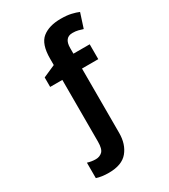

<svg xmlns="http://www.w3.org/2000/svg" viewBox="-230 -830 1032 1175"><g transform="rotate(-30 286.0 -242.0)"><path d="M397 -724Q314 -724 266.5 -686Q219 -648 219 -545V-500L133 -462V-395H219V41Q219 93 200.5 110.5Q182 128 154 128Q126 128 96 119V228Q132 240 182 240Q275 240 316.5 189.5Q358 139 358 60V-395H473V-500H358V-540Q358 -613 416 -613Q438 -613 455.5 -608.5Q473 -604 488 -599L521 -701Q500 -710 470 -717Q440 -724 397 -724Z"/></g></svg>

Font: Noto Sans UI
Style: Bold
Weight: 700
Designer: Monotype Design Team
Foundry: Monotype Imaging Inc.
Version: Version 1.901